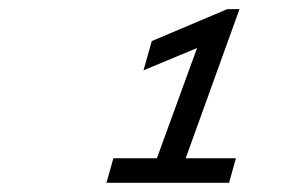

<svg xmlns="http://www.w3.org/2000/svg" viewBox="-20 -730 654 420"><path d="M212.9 -330.1 228 -383.8H323.2L411.1 -625L293.9 -576.2L312 -640.1L477.1 -710H503.9L386.2 -383.8H496.1L481 -330.1Z"/></svg>

Font: IntelOne Mono
Style: Italic
Weight: 400
Italic angle: -16°
Designer: Fred Shallcrass
Foundry: Frere-Jones Type LLC
Version: Version 1.200;hotconv 1.1.0;makeotfexe 2.6.0;FJTRelease1.2